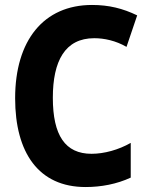

<svg xmlns="http://www.w3.org/2000/svg" viewBox="-20 -744 603 774"><path d="M325 10C388 10 451 -2 507 -28V-168C458 -140 400 -124 349 -124C243 -124 193 -198 193 -350C193 -498 242 -590 360 -590C400 -590 447 -580 490 -555L533 -682C475 -710 419 -724 351 -724C156 -724 41 -581 41 -348C41 -128 136 10 325 10Z"/></svg>

Font: Noto Sans Mono SemiCondensed ExtraBold
Style: Regular
Weight: 800
Width: 4
Designer: Monotype Design Team
Foundry: Monotype Imaging Inc.
Version: Version 2.014